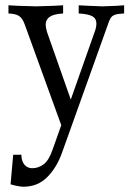

<svg xmlns="http://www.w3.org/2000/svg" viewBox="-20 -472 501 727"><path d="M315 -450Q357 -448 368 -448Q380 -448 422 -450L450 -452V-421Q426 -420 415 -416Q404 -412 398.5 -403Q393 -394 386 -372L216 103Q196 161 159.5 198Q123 235 69 235Q52 235 20 226L30 114H61Q61 138 72.5 151.5Q84 165 102 165Q126 165 146 149.5Q166 134 180 92L212 2L73 -381Q65 -403 52 -411.5Q39 -420 12 -421V-452L48 -450Q102 -448 116 -448Q132 -448 184 -450L219 -452V-421Q184 -419 168.5 -408.5Q153 -398 153 -379Q153 -368 158 -351L248 -95L338 -350Q345 -368 345 -383Q345 -402 329.5 -410.5Q314 -419 278 -421V-452Z"/></svg>

Font: Gupter
Style: Regular
Weight: 400
Designer: Octavio Pardo
Version: Version 1.000